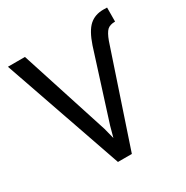

<svg xmlns="http://www.w3.org/2000/svg" viewBox="-165 -857 960 993"><g transform="rotate(-30 315.0 -360.0)"><path d="M282.7 -182.6 298.8 -119.1 315.9 -182.1 444.8 -587.9Q469.7 -661.6 502.4 -690.9Q535.2 -720.2 585.4 -720.2L607.9 -719.7L607.4 -636.2Q576.2 -636.2 560.5 -621.6Q544.9 -606.9 529.8 -565.9L340.3 0H257.3L10.7 -710.9H112.3Z"/></g></svg>

Font: Mardoto
Style: Regular
Weight: 400
Designer: Christian Robertson, Vahan Hovhannisyan
Foundry: Google
Version: Version 1.000